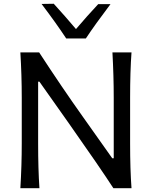

<svg xmlns="http://www.w3.org/2000/svg" viewBox="-20 -988 797 1008"><path d="M430.7 -786.1H327.6Q273.4 -868.2 198.2 -967.3L262.2 -968.3Q322.8 -901.9 378.9 -835.4Q438 -904.8 495.6 -966.3H560.1Q478.5 -858.4 430.7 -786.1ZM663.1 -474.6V-235.4Q663.1 -98.6 670.4 0H575.2Q506.3 -106.4 342.3 -339.4L187 -559.1H180.2V-235.4Q180.2 -100.6 187 0H86.9Q94.2 -118.7 94.2 -235.4V-474.6Q94.2 -592.8 86.9 -712.9H185.5Q305.2 -529.3 415 -375L569.3 -157.2H577.1V-474.6Q577.1 -588.4 570.3 -712.9H670.4Q663.1 -612.8 663.1 -474.6Z"/></svg>

Font: Commissioner Flair
Style: Regular
Weight: 400
Designer: Kostas Bartsokas
Foundry: Kostas Bartsokas
Version: Version 1.000